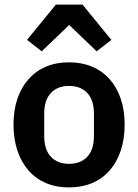

<svg xmlns="http://www.w3.org/2000/svg" viewBox="-20 -806 603 838"><path d="M281 12Q225 12 180.5 -7Q136 -26 104.5 -62Q73 -98 56 -148.5Q39 -199 39 -262Q39 -325 56 -375Q73 -425 104.5 -460.5Q136 -496 180.5 -515Q225 -534 281 -534Q337 -534 382 -515Q427 -496 458.5 -460.5Q490 -425 507 -375Q524 -325 524 -262Q524 -199 507 -148.5Q490 -98 458.5 -62Q427 -26 382 -7Q337 12 281 12ZM281 -91Q332 -91 361 -122Q390 -153 390 -213V-310Q390 -369 361 -400Q332 -431 281 -431Q231 -431 202 -400Q173 -369 173 -310V-213Q173 -153 202 -122Q231 -91 281 -91ZM340 -786 466 -632 402 -582 282 -697 162 -582 98 -632 224 -786Z"/></svg>

Font: IBM Plex Sans Devanagari SemiBold
Style: Regular
Weight: 600
Designer: Mike Abbink, Paul van der Laan, Pieter van Rosmalen, Erin McLaughlin
Foundry: Bold Monday
Version: Version 1.1